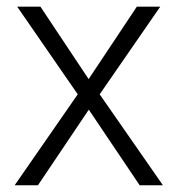

<svg xmlns="http://www.w3.org/2000/svg" viewBox="-20 -548 526 568"><path d="M242.2 -314 384.8 -528.3H454.1L274.9 -269L461.9 0H393.1L242.7 -223.6L92.3 0H23.4L210 -269L30.8 -528.3H99.6Z"/></svg>

Font: TypoPRO Roboto
Style: Regular
Weight: 300
Designer: Google
Version: Version 2.136; 2016